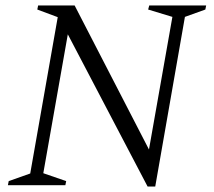

<svg xmlns="http://www.w3.org/2000/svg" viewBox="-20 -680 784 705"><path d="M9 0 12 -15 91 -43 192 -617 117 -645 120 -660H254L527 -131L613 -618L524 -645L528 -660H737L734 -645L659 -618L550 5H522L229 -554L139 -44L223 -15L220 0Z"/></svg>

Font: Spectral Light
Style: Italic
Weight: 300
Italic angle: -10°
Designer: Jean-Baptiste Levee
Foundry: Production Type
Version: Version 2.001